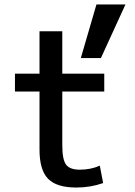

<svg xmlns="http://www.w3.org/2000/svg" viewBox="-20 -830 604 860"><path d="M412 -810H542L432 -570H342ZM259 -500H447V-420H259V-180Q259 -115 276 -92.5Q293 -70 337 -70Q387 -70 427 -88L442 -10Q385 10 322 10Q234 10 195.5 -29Q157 -68 157 -160V-420H47V-500H157V-690H259Z"/></svg>

Font: Mplus 1p Medium
Style: Regular
Weight: 500
Version: Version 1.061